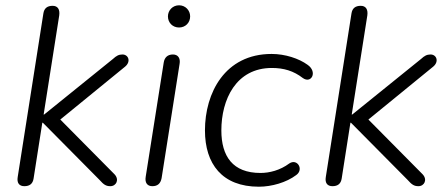

<svg xmlns="http://www.w3.org/2000/svg" viewBox="-20 -698 1689 726"><path d="M72 6C92 6 104 -3 107 -23L140 -234H142L357 -17C372 0 381 6 397 6C420 6 432 -19 413 -39L208 -246L453 -446C476 -465 466 -492 443 -492C429 -492 420 -487 407 -475L147 -265H145L204 -640C207 -663 198 -676 179 -676C159 -676 147 -667 144 -647L47 -29C43 -6 53 6 72 6Z M556 6C576 6 587 -4 591 -24L659 -456C663 -478 653 -492 634 -492C614 -492 602 -481 599 -461L531 -30C527 -7 537 6 556 6ZM657 -594C681 -594 699 -612 699 -636C699 -659 681 -678 657 -678C633 -678 615 -659 615 -636C615 -612 633 -594 657 -594Z M959 8C1007 8 1063 -8 1100 -36C1130 -57 1104 -100 1074 -80C1039 -54 999 -44 965 -44C860 -44 817 -107 817 -205C817 -321 872 -441 1008 -441C1053 -441 1090 -430 1125 -403C1157 -380 1182 -426 1143 -453C1110 -477 1058 -494 1007 -494C830 -494 755 -346 755 -205C755 -78 820 8 959 8Z M1237 6C1257 6 1269 -3 1272 -23L1305 -234H1307L1522 -17C1537 0 1546 6 1562 6C1585 6 1597 -19 1578 -39L1373 -246L1618 -446C1641 -465 1631 -492 1608 -492C1594 -492 1585 -487 1572 -475L1312 -265H1310L1369 -640C1372 -663 1363 -676 1344 -676C1324 -676 1312 -667 1309 -647L1212 -29C1208 -6 1218 6 1237 6Z"/></svg>

Font: SN Pro Light
Style: Italic
Weight: 300
Italic angle: -8.99998°
Designer: Tobias Whetton
Foundry: Supernotes
Version: Version 1.001;Glyphs 3.2 (3249)